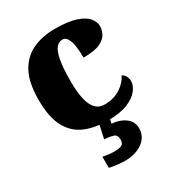

<svg xmlns="http://www.w3.org/2000/svg" viewBox="-188 -664 929 1016"><g transform="rotate(-30 276.5 -155.5)"><path d="M304 10Q225 10 166 -15Q107 -40 74 -100.5Q41 -161 41 -267Q41 -376 76 -437.5Q111 -499 170 -525Q229 -551 302 -551Q384 -551 431 -535Q478 -519 498 -494.5Q518 -470 518 -444Q518 -424 507 -400Q496 -376 462 -359.5Q428 -343 359 -343Q359 -380 354.5 -411.5Q350 -443 339 -462.5Q328 -482 309 -482Q287 -482 271 -463Q255 -444 246 -397.5Q237 -351 237 -268Q237 -203 247 -159.5Q257 -116 278 -94Q299 -72 332 -72Q388 -72 428.5 -98Q469 -124 486 -161Q502 -153 508.5 -138.5Q515 -124 515 -110Q515 -84 493.5 -56Q472 -28 426 -9Q380 10 304 10ZM277 240Q261 240 231 237Q201 234 183 229V161Q201 165 219.5 167Q238 169 251 169Q280 169 296 162Q312 155 312 130Q312 101 290.5 94.5Q269 88 237 86L258 -9H322L312 34Q345 36 371 48Q397 60 412 79.5Q427 99 427 126Q427 179 384 209.5Q341 240 277 240Z"/></g></svg>

Font: Noto Serif Gujarati Black
Style: Regular
Weight: 900
Version: Version 2.102